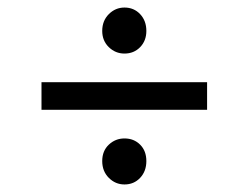

<svg xmlns="http://www.w3.org/2000/svg" viewBox="-20 -526 658 509"><path d="M310 -384Q286 -384 268.5 -401Q251 -418 251 -444Q251 -471 268.5 -488.5Q286 -506 310 -506Q335 -506 351.5 -488.5Q368 -471 368 -444Q368 -418 351.5 -401Q335 -384 310 -384ZM310 -37Q286 -37 268.5 -54.5Q251 -72 251 -99Q251 -126 268.5 -142.5Q286 -159 310 -159Q335 -159 351.5 -142.5Q368 -126 368 -99Q368 -72 351.5 -54.5Q335 -37 310 -37ZM529 -308V-235H90V-308Z"/></svg>

Font: TikTok Sans 24pt
Style: Regular
Weight: 400
Version: Version 4.000